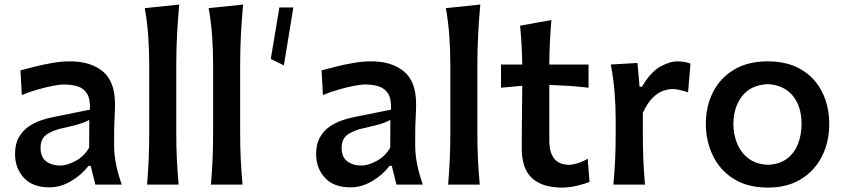

<svg xmlns="http://www.w3.org/2000/svg" viewBox="-20 -827 3780 860"><path d="M201.7 12.2Q126 12.2 86.7 -30.8Q47.4 -73.7 47.4 -136.7Q47.4 -181.6 64 -211.2Q80.6 -240.7 106.7 -259Q132.8 -277.3 162.1 -287.4Q191.4 -297.4 216.3 -302.2L382.8 -335.9Q384.8 -382.8 370.1 -407Q355.5 -431.2 328.1 -439.9Q300.8 -448.7 264.2 -448.7Q250 -448.7 220 -443.1Q189.9 -437.5 152.3 -427Q114.7 -416.5 77.6 -401.4L71.8 -511.7Q97.7 -518.6 134.8 -528.1Q171.9 -537.6 213.6 -544.9Q255.4 -552.2 293.9 -552.2Q386.2 -552.2 440.7 -507.1Q495.1 -461.9 495.1 -360.8Q495.1 -335.9 493.2 -298.6Q491.2 -261.2 491.2 -228.5V-172.9Q491.2 -96.7 525.4 0H407.2L386.2 -84H376Q346.2 -43.9 298.6 -15.9Q251 12.2 201.7 12.2ZM250 -85.4Q278.8 -85.4 317.6 -105.7Q356.4 -126 379.4 -166L379.9 -290Q368.2 -283.2 345.5 -274.9Q322.8 -266.6 262.7 -253.4Q222.7 -245.6 192.1 -226.6Q161.6 -207.5 161.6 -165.5Q161.6 -122.6 187.3 -104Q212.9 -85.4 250 -85.4Z M638.7 0Q643.6 -58.6 646 -113.5Q648.4 -168.5 648.4 -235.4V-534.2Q648.4 -601.1 644 -664.6Q639.6 -728 628.4 -790.5L782.7 -806.6Q776.9 -741.7 773.2 -674.3Q769.5 -606.9 769.5 -534.2V-235.4Q769.5 -168.5 772.2 -113.5Q774.9 -58.6 780.3 0Z M924.8 0Q929.7 -58.6 932.1 -113.5Q934.6 -168.5 934.6 -235.4V-534.2Q934.6 -601.1 930.2 -664.6Q925.8 -728 914.6 -790.5L1068.8 -806.6Q1063 -741.7 1059.3 -674.3Q1055.7 -606.9 1055.7 -534.2V-235.4Q1055.7 -168.5 1058.3 -113.5Q1061 -58.6 1066.4 0Z M1251.5 -534.2 1192.9 -563 1231.4 -793.5H1293.9Z M1550.3 12.2Q1474.6 12.2 1435.3 -30.8Q1396 -73.7 1396 -136.7Q1396 -181.6 1412.6 -211.2Q1429.2 -240.7 1455.3 -259Q1481.4 -277.3 1510.7 -287.4Q1540 -297.4 1564.9 -302.2L1731.4 -335.9Q1733.4 -382.8 1718.8 -407Q1704.1 -431.2 1676.8 -439.9Q1649.4 -448.7 1612.8 -448.7Q1598.6 -448.7 1568.6 -443.1Q1538.6 -437.5 1501 -427Q1463.4 -416.5 1426.3 -401.4L1420.4 -511.7Q1446.3 -518.6 1483.4 -528.1Q1520.5 -537.6 1562.3 -544.9Q1604 -552.2 1642.6 -552.2Q1734.9 -552.2 1789.3 -507.1Q1843.8 -461.9 1843.8 -360.8Q1843.8 -335.9 1841.8 -298.6Q1839.8 -261.2 1839.8 -228.5V-172.9Q1839.8 -96.7 1874 0H1755.9L1734.9 -84H1724.6Q1694.8 -43.9 1647.2 -15.9Q1599.6 12.2 1550.3 12.2ZM1598.6 -85.4Q1627.4 -85.4 1666.3 -105.7Q1705.1 -126 1728 -166L1728.5 -290Q1716.8 -283.2 1694.1 -274.9Q1671.4 -266.6 1611.3 -253.4Q1571.3 -245.6 1540.8 -226.6Q1510.3 -207.5 1510.3 -165.5Q1510.3 -122.6 1535.9 -104Q1561.5 -85.4 1598.6 -85.4Z M1987.3 0Q1992.2 -58.6 1994.6 -113.5Q1997.1 -168.5 1997.1 -235.4V-534.2Q1997.1 -601.1 1992.7 -664.6Q1988.3 -728 1977.1 -790.5L2131.3 -806.6Q2125.5 -741.7 2121.8 -674.3Q2118.2 -606.9 2118.2 -534.2V-235.4Q2118.2 -168.5 2120.8 -113.5Q2123.5 -58.6 2128.9 0Z M2497.1 13.2Q2409.2 13.2 2363 -29.1Q2316.9 -71.3 2316.9 -164.1Q2316.9 -236.3 2317.9 -307.1Q2318.8 -377.9 2319.3 -442.9L2224.1 -434.1V-538.1H2319.3Q2317.9 -627 2309.6 -711.9L2449.7 -737.3Q2445.3 -683.6 2443.1 -638.4Q2440.9 -593.3 2440.4 -538.1H2616.2V-434.1Q2572.3 -439.5 2527.8 -442.4Q2483.4 -445.3 2440.4 -446.8V-198.7Q2440.4 -88.9 2529.3 -88.9Q2545.4 -88.9 2569.1 -96.4Q2592.8 -104 2612.3 -116.2L2620.6 -12.2Q2602.1 -4.4 2566.7 4.4Q2531.2 13.2 2497.1 13.2Z M2727.5 0Q2732.9 -58.6 2735.4 -113.5Q2737.8 -168.5 2737.8 -235.4V-289.1Q2737.8 -349.6 2732.9 -412.4Q2728 -475.1 2715.8 -538.1L2835.4 -544.9L2844.7 -438.5H2855.5Q2894 -504.4 2937 -528.3Q2980 -552.2 3014.6 -552.2Q3028.3 -552.2 3043.7 -549.8Q3059.1 -547.4 3072.8 -542L3062 -413.6Q3044.4 -419.4 3025.4 -423.8Q3006.3 -428.2 2992.2 -428.2Q2974.6 -428.2 2951.7 -420.7Q2928.7 -413.1 2904.5 -390.1Q2880.4 -367.2 2859.4 -321.3V-229.5Q2859.4 -167 2861.6 -112.8Q2863.8 -58.6 2869.1 0Z M3420.4 13.2Q3327.1 13.2 3265.1 -26.6Q3203.1 -66.4 3172.4 -131.3Q3141.6 -196.3 3141.6 -271.5Q3141.6 -352.1 3174.3 -415.5Q3207 -479 3268.8 -515.6Q3330.6 -552.2 3418 -552.2Q3508.3 -552.2 3569.8 -515.1Q3631.3 -478 3662.8 -414.3Q3694.3 -350.6 3694.3 -271.5Q3694.3 -190.9 3661.6 -126.5Q3628.9 -62 3567.6 -24.4Q3506.3 13.2 3420.4 13.2ZM3419.9 -88.9Q3471.2 -90.8 3504.6 -116Q3538.1 -141.1 3554.2 -182.1Q3570.3 -223.1 3570.3 -271.5Q3570.3 -350.1 3531.2 -397.9Q3492.2 -445.8 3419.9 -450.2Q3343.3 -446.8 3304.2 -396.7Q3265.1 -346.7 3265.1 -271.5Q3265.1 -224.1 3282.2 -183.1Q3299.3 -142.1 3333.7 -116.5Q3368.2 -90.8 3419.9 -88.9Z"/></svg>

Font: Pinar-DS3-FD SemiBold
Style: Regular
Weight: 600
Designer: Amin Abedi
Version: Version 3.000